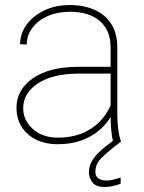

<svg xmlns="http://www.w3.org/2000/svg" viewBox="-20 -558 568 756"><path d="M415.5 -372.1Q415.5 -438 373.5 -474.9Q331.5 -511.7 254.4 -511.7Q206.5 -511.7 168.2 -494.9Q129.9 -478 107.7 -448.7Q85.4 -419.4 85.4 -382.8L59.1 -383.8Q59.1 -425.3 84.2 -460.2Q109.4 -495.1 153.6 -516.6Q197.8 -538.1 254.4 -538.1Q309.6 -538.1 351.8 -519.5Q394 -501 418 -463.9Q441.9 -426.8 441.9 -371.1V-106.4Q441.9 -78.1 445.6 -49.3Q449.2 -20.5 455.6 -4.4V0H425.3Q420.4 -19 418 -46.1Q415.5 -73.2 415.5 -99.1ZM427.2 -268.1H290.5Q188.5 -268.1 129.9 -230Q71.3 -191.9 71.3 -131.8Q71.3 -84 109.4 -50Q147.5 -16.1 207.5 -16.1Q263.2 -16.1 306.2 -34.4Q349.1 -52.7 378.9 -85.9Q408.7 -119.1 424.3 -164.6L436 -140.1Q426.8 -112.8 408.4 -86.2Q390.1 -59.6 361.8 -37.8Q333.5 -16.1 295.2 -3.2Q256.8 9.8 207.5 9.8Q158.2 9.8 121.6 -8.5Q85 -26.9 64.9 -59.3Q44.9 -91.8 44.9 -133.8Q44.9 -204.6 109.6 -249.8Q174.3 -294.9 289.1 -294.9H427.2ZM392.1 178.2Q356.9 178.2 343.5 159.4Q330.1 140.6 330.1 122.1Q330.1 90.8 348.1 66.4Q366.2 42 392.3 21.7Q418.5 1.5 441.9 -18.1L455.6 0Q449.7 4.9 443.8 9.3Q438 13.7 432.1 18.1Q403.3 40.5 379.4 64Q355.5 87.4 355.5 119.1Q355.5 135.3 366.9 144Q378.4 152.8 398.4 152.8Q412.1 152.8 426 149.4Q439.9 146 455.1 141.1V165.5Q439.9 170.9 424.3 174.6Q408.7 178.2 392.1 178.2Z"/></svg>

Font: Heebo Thin
Style: Regular
Weight: 250
Designer: Oded Ezer
Foundry: Ezer Type House
Version: Version 3.100